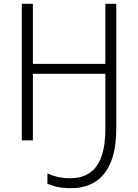

<svg xmlns="http://www.w3.org/2000/svg" viewBox="-20 -734 721 1004"><path d="M588 -62Q588 43 560 112.5Q532 182 479 216Q426 250 352 250Q309 250 280 243.5Q251 237 228 227V173Q252 184 281 191Q310 198 346 198Q408 198 449 170Q490 142 510.5 84.5Q531 27 531 -61V-348H152V0H94V-714H152V-400H531V-714H588Z"/></svg>

Font: Noto Sans Display Light
Style: Regular
Weight: 300
Designer: Monotype Design Team
Foundry: Monotype Imaging Inc.
Version: Version 2.003